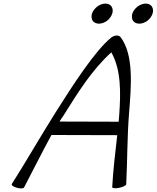

<svg xmlns="http://www.w3.org/2000/svg" viewBox="-20 -1036 874 1071"><path d="M606 -960C611 -975 609 -989 602 -1000C595 -1010 583 -1016 568 -1016C553 -1016 537 -1010 523 -1000C509 -989 498 -975 493 -960C489 -945 490 -931 497 -920C504 -910 517 -904 532 -904C547 -904 563 -910 577 -920C591 -931 601 -945 606 -960ZM831 -960C836 -975 834 -989 827 -1000C820 -1010 808 -1016 793 -1016C778 -1016 762 -1010 748 -1000C734 -989 723 -975 718 -960C714 -945 715 -931 722 -920C729 -910 742 -904 757 -904C772 -904 788 -910 802 -920C816 -931 826 -945 831 -960ZM114 10C162 -81 218 -194 267 -283L634 -282C623 -185 611 -88 606 8C605 14 622 16 644 12C665 7 684 -1 684 -8C691 -141 689 -271 700 -405C712 -556 727 -728 654 -827C650 -833 642 -838 631 -838C621 -838 610 -833 601 -827C510 -754 383 -556 290 -409C207 -277 102 -96 46 -10C42 -3 55 6 73 11C92 17 110 16 114 10ZM334 -391C412 -516 493 -647 601 -744C656 -646 654 -520 645 -395C644 -383 643 -370 642 -357L312 -358C319 -370 327 -381 334 -391Z"/></svg>

Font: Nupuram Light Oblique
Style: Regular
Weight: 300
Designer: Santhosh Thottingal (santhosh.thottingal@gmail.com)
Foundry: SMC
Version: Version 1.000